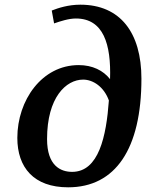

<svg xmlns="http://www.w3.org/2000/svg" viewBox="-20 -790 661 820"><path d="M271 10C473 10 584 -154 584 -454C584 -650 494 -770 323 -770C272 -770 229 -756 201 -745L211 -690C237 -699 273 -711 304 -711C422 -711 455 -601 450 -452C421 -489 375 -512 316 -512C159 -512 54 -362 54 -201C54 -75 124 10 271 10ZM288 -56C239 -56 181 -82 181 -196C181 -374 262 -450 335 -450C378 -450 424 -419 445 -361C434 -208 402 -56 288 -56Z"/></svg>

Font: Noto Serif Semi
Style: Italic
Weight: 600
Italic angle: -12°
Designer: Monotype Design Team
Foundry: Monotype Imaging Inc.
Version: Version 1.901